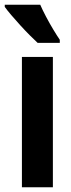

<svg xmlns="http://www.w3.org/2000/svg" viewBox="-35 -786 299 806"><path d="M187 0H57V-547H187ZM134 -766Q143 -745 158 -716.5Q173 -688 189 -661.5Q205 -635 216 -619V-606H123Q110 -618 90.5 -637.5Q71 -657 50.5 -679.5Q30 -702 12.5 -722.5Q-5 -743 -15 -757V-766Z"/></svg>

Font: Noto Sans Thai ExtCond
Style: Bold
Weight: 700
Width: 2
Designer: Monotype Design Team
Foundry: Monotype Imaging Inc.
Version: Version 2.002; ttfautohint (v1.8.4.7-5d5b)